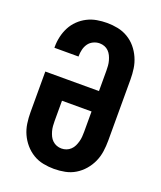

<svg xmlns="http://www.w3.org/2000/svg" viewBox="-139 -831 778 928"><g transform="rotate(20 250.0 -367.5)"><path d="M250 8Q222 8 194 2.5Q166 -3 142 -17.5Q118 -32 99.5 -53.5Q81 -75 69.5 -100.5Q58 -126 54 -154Q50 -182 50 -210V-420H326V-525Q326 -537 325 -550Q324 -563 320.5 -575.5Q317 -588 311.5 -599.5Q306 -611 297 -620Q288 -629 276 -633.5Q264 -638 251 -638Q234 -638 218.5 -630.5Q203 -623 193.5 -609.5Q184 -596 180 -579Q176 -562 176 -546V-543H52V-549Q52 -575 58 -601Q64 -627 76 -650Q88 -673 107 -691.5Q126 -710 149.5 -722Q173 -734 199 -738.5Q225 -743 251 -743Q279 -743 306.5 -737.5Q334 -732 358.5 -717.5Q383 -703 401 -681.5Q419 -660 430.5 -634Q442 -608 446 -580.5Q450 -553 450 -525V-210Q450 -182 446 -154Q442 -126 430.5 -100.5Q419 -75 400.5 -53.5Q382 -32 358 -17.5Q334 -3 306 2.5Q278 8 250 8ZM250 -97Q263 -97 275 -101.5Q287 -106 296.5 -115Q306 -124 311.5 -135.5Q317 -147 320.5 -159.5Q324 -172 325 -185Q326 -198 326 -210V-315H174V-210Q174 -198 175 -185Q176 -172 179.5 -159.5Q183 -147 188.5 -135.5Q194 -124 203.5 -115Q213 -106 225 -101.5Q237 -97 250 -97Z"/></g></svg>

Font: Iosevka Term Curly Extrabold
Style: Regular
Weight: 800
Designer: Belleve Invis
Foundry: Belleve Invis
Version: Version 32.3.0